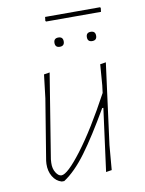

<svg xmlns="http://www.w3.org/2000/svg" viewBox="-81 -748 615 817"><g transform="rotate(-10 227.0 -340.0)"><path d="M408 -691 411 -688 409 -671H172L169 -674L171 -691ZM191 -575Q191 -595 211 -595Q231 -595 231 -575Q231 -555 211 -555Q191 -555 191 -575ZM331 -575Q331 -595 351 -595Q371 -595 371 -575Q371 -555 351 -555Q331 -555 331 -575ZM149 -455 90 -90 89 -75Q88 -50 99 -32.5Q110 -15 123 -15Q149 -15 213.5 -100Q278 -185 356 -330L360 -362L367 -452L392 -456L346 -106L337 0L312 4L348 -267H343Q278 -155 228.5 -88Q179 -21 130 11H119Q95 4 81 -19.5Q67 -43 68 -74L69 -87L112 -350L124 -451Z"/></g></svg>

Font: Alegreya Sans Thin
Style: Italic
Weight: 100
Italic angle: -7°
Designer: Juan Pablo del Peral
Foundry: Huerta Tipografica
Version: Version 2.007